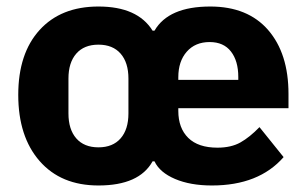

<svg xmlns="http://www.w3.org/2000/svg" viewBox="-20 -557 941 589"><path d="M282 12Q167 12 101.5 -63Q36 -138 36 -266Q36 -393 101.5 -465Q167 -537 282 -537Q402 -537 448 -463H454Q497 -537 625 -537Q740 -537 802.5 -465Q865 -393 865 -269V-225H527V-217Q527 -164 557.5 -134Q588 -104 647 -104Q689 -104 717.5 -120Q746 -136 776 -167L850 -75Q774 12 630 12Q564 12 517 -8Q470 -28 454 -62H448Q407 12 282 12ZM527 -312H711V-321Q711 -370 688.5 -399Q666 -428 623 -428Q579 -428 553 -398.5Q527 -369 527 -320ZM374 -209V-316Q374 -365 350 -392.5Q326 -420 282 -420Q238 -420 214 -392.5Q190 -365 190 -316V-209Q190 -160 214 -132.5Q238 -105 282 -105Q326 -105 350 -132.5Q374 -160 374 -209Z"/></svg>

Font: Anuphan
Style: Bold
Weight: 700
Designer: Mike Abbink, Paul van der Laan, Pieter van Rosmalen, Mint Tantisuwanna
Foundry: Bold Monday; Cadson Demak
Version: Version 3.002;hotconv 1.0.109;makeotfexe 2.5.65596